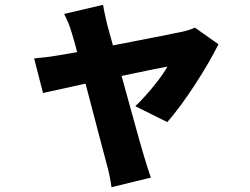

<svg xmlns="http://www.w3.org/2000/svg" viewBox="-20 -668 1040 799"><path d="M676 -160C747 -239 846 -395 889 -484L791 -553C776 -546 754 -539 734 -535C692 -526 568 -502 450 -479L426 -566C420 -592 413 -621 409 -648L247 -610C259 -586 271 -559 278 -533C285 -512 293 -483 301 -451C262 -444 232 -439 219 -437C184 -431 155 -428 122 -425L159 -281C191 -288 259 -303 336 -320C371 -188 408 -43 424 15C433 45 440 82 444 111L608 71C600 50 584 -2 579 -19C562 -75 523 -218 486 -352C576 -371 654 -387 677 -391C654 -348 588 -268 543 -226Z"/></svg>

Font: Noto Sans CJK KR Black
Style: Regular
Weight: 900
Designer: Ryoko NISHIZUKA (kana & ideographs); Paul D. Hunt (Latin, Greek & Cyrillic); Wenlong ZHANG (bopomofo); Sandoll Communica
Foundry: Adobe Systems Incorporated
Version: Version 1.004;PS 1.004;hotconv 1.0.82;makeotf.lib2.5.63406